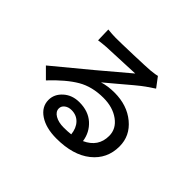

<svg xmlns="http://www.w3.org/2000/svg" viewBox="-167 -1026 1334 1334"><g transform="rotate(45 500.0 -358.5)"><path d="M496.1 -44.9Q536.1 -44.9 566.4 -48.8Q560.5 -104.5 529.3 -137.2Q498 -169.9 449.2 -169.9Q418.9 -169.9 398.4 -154.3Q377.9 -138.7 377.9 -115.2Q377.9 -84 411.1 -64.5Q444.3 -44.9 496.1 -44.9ZM705.1 -761.7 758.8 -690.4Q721.7 -666 698.2 -649.4Q675.8 -633.8 632.8 -598.1Q589.8 -562.5 535.6 -516.1Q481.4 -469.7 457 -450.2Q509.8 -466.8 574.2 -466.8Q698.2 -466.8 780.8 -398.4Q863.3 -330.1 863.3 -226.6Q863.3 -104.5 770 -29.8Q676.8 44.9 513.7 44.9Q411.1 44.9 348.1 2.9Q285.2 -39.1 285.2 -106.4Q285.2 -163.1 332 -205.1Q378.9 -247.1 449.2 -247.1Q537.1 -247.1 591.8 -197.8Q646.5 -148.4 657.2 -73.2Q760.7 -120.1 760.7 -227.5Q760.7 -296.9 699.2 -341.8Q637.7 -386.7 545.9 -386.7Q435.5 -386.7 355 -339.8Q274.4 -293 176.8 -189.5L103.5 -262.7Q218.8 -357.4 363.3 -477.5Q540 -626 582 -662.1Q382.8 -654.3 308.6 -650.4Q278.3 -648.4 236.3 -642.6L233.4 -746.1Q275.4 -741.2 311.5 -741.2Q357.4 -741.2 481 -745.1Q604.5 -749 641.6 -752Q695.3 -757.8 705.1 -761.7Z"/></g></svg>

Font: GenEi Gothic M SemiBold
Style: Regular
Weight: 500
Designer: o_tamon (Modified); [Source Han Sans]
Ryoko NISHIZUKA  (kana & ideographs); Paul D. Hunt (Latin, Greek & Cyrillic); Wenl
Version: Version 1.1a;Original Version 1.004